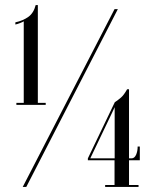

<svg xmlns="http://www.w3.org/2000/svg" viewBox="-20 -736 604 756"><path d="M44.5 -323V-331H73.5V-652Q71 -650 59.8 -645.5Q48.5 -641 40.5 -639.5V-648Q70.5 -654.5 91.5 -669.5Q112.5 -684.5 120.5 -716H129V-331H160V-323ZM69.5 0 431 -700H444L83.5 0ZM394 0V-7.5H431V-105H326V-112.5L432 -333.5Q445 -342 456.5 -352Q468 -362 480.5 -384.5H488V-112.5H498Q509.5 -112.5 515.8 -126.5Q522 -140.5 522 -159H530.5V-105H488V-7.5H525.5V0ZM431.5 -314 421.5 -292.5 335.5 -112.5H431.5Z"/></svg>

Font: Imbue 100pt Light
Style: Regular
Weight: 300
Designer: Tyler Finck
Foundry: Etcetera Type Company
Version: Version 1.102; ttfautohint (v1.8.3)